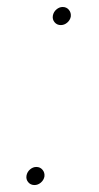

<svg xmlns="http://www.w3.org/2000/svg" viewBox="-20 -530 286 555"><path d="M79.6 4.9Q68.4 4.9 61.5 -3.4Q54.7 -11.7 56.6 -22.5Q58.6 -33.2 66.9 -40.3Q75.2 -47.4 85 -47.4Q96.2 -47.4 103 -39.1Q109.9 -30.8 108.4 -19.5Q106.4 -9.3 98.1 -2.2Q89.8 4.9 79.6 4.9ZM155.8 -457.5Q144.5 -457.5 137.7 -465.8Q130.9 -474.1 132.8 -484.9Q134.8 -495.6 143.1 -502.7Q151.4 -509.8 161.1 -509.8Q172.4 -509.8 179.2 -501.5Q186 -493.2 184.6 -481.9Q182.6 -471.7 174.3 -464.6Q166 -457.5 155.8 -457.5Z"/></svg>

Font: Inter 20pt Thin
Style: Italic
Weight: 250
Italic angle: -9.3988°
Version: Version 4.001;git-66647c0bb